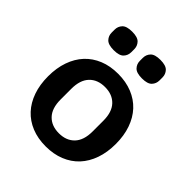

<svg xmlns="http://www.w3.org/2000/svg" viewBox="-205 -868 1010 1010"><g transform="rotate(45 300.0 -362.5)"><path d="M300 12Q241 12 194.5 -7Q148 -26 115.5 -61Q83 -96 65.5 -146Q48 -196 48 -258Q48 -320 65.5 -370Q83 -420 115.5 -455Q148 -490 194.5 -509Q241 -528 300 -528Q358 -528 405 -509Q452 -490 484.5 -455Q517 -420 534.5 -370Q552 -320 552 -258Q552 -196 534.5 -146Q517 -96 484.5 -61Q452 -26 405 -7Q358 12 300 12ZM300 -86Q355 -86 387 -119.5Q419 -153 419 -218V-298Q419 -363 387 -396.5Q355 -430 300 -430Q245 -430 213 -396.5Q181 -363 181 -298V-218Q181 -153 213 -119.5Q245 -86 300 -86ZM195 -599Q154 -599 138 -616Q122 -633 122 -657V-679Q122 -703 138 -720Q154 -737 195 -737Q236 -737 252 -720Q268 -703 268 -679V-657Q268 -633 252 -616Q236 -599 195 -599ZM405 -599Q364 -599 348 -616Q332 -633 332 -657V-679Q332 -703 348 -720Q364 -737 405 -737Q446 -737 462 -720Q478 -703 478 -679V-657Q478 -633 462 -616Q446 -599 405 -599Z"/></g></svg>

Font: IBM Plex Mono SmBld
Style: Regular
Weight: 600
Monospace: yes
Designer: Mike Abbink, Paul van der Laan, Pieter van Rosmalen
Foundry: Bold Monday
Version: Version 2.3